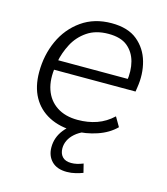

<svg xmlns="http://www.w3.org/2000/svg" viewBox="-104 -575 736 847"><g transform="rotate(15 264.0 -151.5)"><path d="M265 8Q198 8 149 -17.5Q100 -43 74 -90Q48 -137 48 -203Q48 -281 78 -347Q108 -413 165.5 -453.5Q223 -494 302 -494Q377 -494 420 -458.5Q463 -423 478.5 -367.5Q494 -312 484 -250L481 -230H93L100 -275H451L432 -262Q440 -313 429 -354Q418 -395 387.5 -420Q357 -445 301 -445Q243 -445 204 -418.5Q165 -392 143.5 -351Q122 -310 114 -267L111 -246Q101 -185 116.5 -139.5Q132 -94 170.5 -68.5Q209 -43 266 -43Q313 -43 353 -57Q393 -71 426 -102L451 -59Q418 -26 367.5 -9Q317 8 265 8ZM279 191Q234 191 210 166.5Q186 142 186 103Q186 58 215 21.5Q244 -15 290 -34L311 0Q285 11 268 26Q251 41 242.5 58.5Q234 76 234 95Q234 119 247.5 133.5Q261 148 288 148Q301 148 314 145Q327 142 342 136L352 176Q339 181 319.5 186Q300 191 279 191Z"/></g></svg>

Font: Nunito Sans 12pt Light
Style: Italic
Weight: 300
Italic angle: -9°
Designer: Vernon Adams
Foundry: Vernon Adams
Version: Version 3.101;gftools[0.9.27]